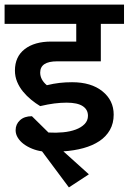

<svg xmlns="http://www.w3.org/2000/svg" viewBox="-30 -656 560 836"><path d="M153 3Q131 0 110 -8.5Q89 -17 73 -29Q57 -41 47.5 -56.5Q38 -72 38 -89Q38 -115 57 -132.5Q76 -150 109 -150L181 -79Q214 -77 245 -80Q276 -83 300 -92Q324 -101 338.5 -116Q353 -131 353 -152Q353 -179 330 -194Q307 -209 260 -209Q234 -209 206.5 -205.5Q179 -202 145 -194Q125 -206 105.5 -222Q86 -238 70 -257.5Q54 -277 44.5 -300Q35 -323 35 -349Q35 -409 77.5 -442Q120 -475 193 -475H302V-552H-10V-636H510V-552H409V-389H219Q145 -389 145 -340Q145 -309 174 -285Q203 -292 229 -295Q255 -298 284 -298Q367 -298 416 -258.5Q465 -219 465 -157Q465 -119 448.5 -90Q432 -61 402.5 -41.5Q373 -22 333 -11Q293 0 246 3L357 103L270 160Z"/></svg>

Font: Mukta SemiBold
Style: Regular
Weight: 600
Designer: Girish Dalvi and Yashodeep Gholap
Foundry: Ek Type
Version: Version 2.538;PS 1.002;hotconv 16.6.51;makeotf.lib2.5.65220;